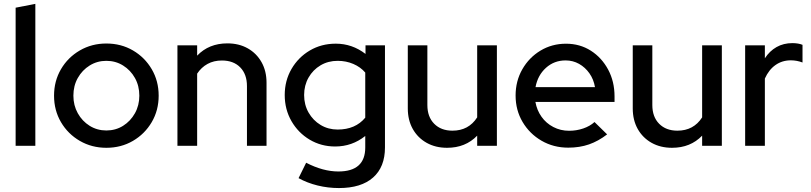

<svg xmlns="http://www.w3.org/2000/svg" viewBox="-20 -739 4108 973"><path d="M59.2 0V-700L159.1 -719.4V0Z M519 10Q445.1 10 384.6 -25Q324.1 -60.1 289 -120Q253.9 -180 253.9 -254.1Q253.9 -328.3 289 -388.3Q324.1 -448.3 384.6 -483.4Q445.1 -518.5 519 -518.5Q593.6 -518.5 653.6 -483.5Q713.7 -448.4 748.9 -388.4Q784.1 -328.4 784.1 -254.2Q784.1 -179.9 748.9 -120Q713.7 -60.1 653.6 -25Q593.6 10 519 10ZM519 -77.8Q565.9 -77.8 603.7 -101.4Q641.5 -125.1 663.8 -165.1Q686.1 -205 686.1 -254.1Q686.1 -304.1 663.8 -343.8Q641.5 -383.5 603.6 -407.1Q565.7 -430.7 519 -430.7Q472.4 -430.7 434.5 -407.1Q396.5 -383.5 374.2 -343.8Q351.9 -304.2 351.9 -254.1Q351.9 -205.1 374.2 -165.1Q396.5 -125.1 434.4 -101.4Q472.4 -77.8 519 -77.8Z M879.2 0V-509.2H979.1V-457Q1038.4 -519.2 1132.4 -519.2Q1190.9 -519.2 1235.5 -494Q1280.2 -468.8 1305.4 -423.9Q1330.7 -379.1 1330.7 -319.7V0H1231.5V-302.6Q1231.5 -362.8 1197.4 -397.6Q1163.2 -432.4 1104.4 -432.4Q1063.6 -432.4 1031.9 -415.1Q1000.3 -397.8 979.1 -365.8V0Z M1697.8 214Q1642.3 214 1589.4 201Q1536.5 187.9 1493 163.8L1531.5 85.7Q1616.9 130 1694.8 130Q1831 130 1831 8.3V-49.9Q1764.1 3.4 1678.5 3.4Q1607.7 3.4 1549.5 -31.1Q1491.3 -65.7 1457.1 -125.1Q1422.9 -184.5 1422.9 -257.4Q1422.9 -330.3 1457.3 -389.6Q1491.7 -448.8 1550.2 -483.2Q1608.7 -517.7 1681.7 -517.7Q1764.8 -517.7 1832.3 -465.7V-509.2H1930.9V8.2Q1930.9 107.5 1870.6 160.7Q1810.4 214 1697.8 214ZM1691 -82.5Q1781.2 -82.5 1831 -142.7V-371.3Q1807.2 -399.2 1770.5 -415Q1733.8 -430.7 1691.2 -430.7Q1643 -430.7 1604.5 -408Q1566 -385.2 1543.6 -345.8Q1521.2 -306.3 1521.2 -257.4Q1521.2 -208.2 1543.8 -168.5Q1566.4 -128.8 1605 -105.6Q1643.5 -82.5 1691 -82.5Z M2245.6 10Q2187.1 10 2142.1 -15.2Q2097.1 -40.5 2071.8 -85.4Q2046.6 -130.4 2046.6 -189.6V-509.2H2145.8V-206.7Q2145.8 -146.7 2180.4 -111.8Q2215 -76.8 2272.8 -76.8Q2355 -76.8 2398.2 -144.2V-509.2H2498.1V0H2398.2V-51.5Q2338.9 10 2245.6 10Z M2859.7 9.3Q2785.1 9.3 2724.5 -25.8Q2663.9 -60.9 2628.4 -120.8Q2592.9 -180.7 2592.9 -254.8Q2592.9 -328.3 2626.9 -387.8Q2660.9 -447.4 2719 -482.5Q2777.1 -517.5 2848.4 -517.5Q2918.7 -517.5 2974.1 -482.2Q3029.5 -446.8 3061.9 -386.4Q3094.3 -325.9 3094.3 -250.4V-222.4H2693.3Q2700.7 -180.5 2724.2 -147.4Q2747.6 -114.3 2784.2 -95.3Q2820.8 -76.3 2864.2 -76.3Q2901.4 -76.3 2935.5 -87.9Q2969.5 -99.4 2992.8 -120.6L3056.7 -58Q3012.4 -23.8 2964.8 -7.2Q2917.2 9.3 2859.7 9.3ZM2693.8 -297.3H2995.2Q2988.6 -336.7 2967.2 -367.2Q2945.8 -397.7 2914.6 -415.3Q2883.4 -432.8 2846.1 -432.8Q2788.5 -432.8 2746.8 -395.3Q2705.1 -357.8 2693.8 -297.3Z M3385.6 10Q3327.1 10 3282.1 -15.2Q3237.1 -40.5 3211.8 -85.4Q3186.6 -130.4 3186.6 -189.6V-509.2H3285.8V-206.7Q3285.8 -146.7 3320.4 -111.8Q3355 -76.8 3412.8 -76.8Q3495 -76.8 3538.2 -144.2V-509.2H3638.1V0H3538.2V-51.5Q3478.9 10 3385.6 10Z M3756.2 0V-509.2H3856.1V-443.6Q3880 -480.5 3915.3 -500.5Q3950.7 -520.5 3995.8 -520.5Q4026.8 -520.2 4046.9 -511.8V-422.3Q4017.9 -433.3 3987.6 -433.3Q3943.9 -433.3 3910 -409.5Q3876.1 -385.6 3856.1 -340.9V0Z"/></svg>

Font: Red Hat Display VF
Style: Regular
Weight: 300
Designer: Pentagram, MCKL
Foundry: Pentagram, MCKL
Version: Version 1.023